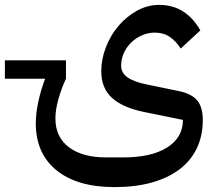

<svg xmlns="http://www.w3.org/2000/svg" viewBox="-108 -523 878 783"><path d="M-88 -277H161V-202Q142 -161 130 -118Q118 -75 118 -40Q118 36 173 77.5Q228 119 325 119H394Q509 119 573.5 78.5Q638 38 638 -34L481 -66Q392 -84 348.5 -124Q305 -164 305 -232Q305 -281 323.5 -329.5Q342 -378 374.5 -416.5Q407 -455 450 -479Q493 -503 541 -503Q598 -503 640 -475.5Q682 -448 709 -399L629 -325Q610 -355 584.5 -372.5Q559 -390 523 -390Q496 -390 471 -379Q446 -368 427 -349.5Q408 -331 397 -306.5Q386 -282 386 -255Q386 -226 412 -207.5Q438 -189 493 -178L624 -151Q675 -140 697 -112.5Q719 -85 719 -34Q719 31 694.5 82Q670 133 623.5 168Q577 203 510.5 221.5Q444 240 359 240Q207 240 122.5 171.5Q38 103 38 -20Q38 -60 48 -107Q58 -154 76 -202H-88Z"/></svg>

Font: IBM Plex Sans Arabic Medm
Style: Regular
Weight: 500
Designer: Mike Abbink, Paul van der Laan, Pieter van Rosmalen, Wael Morcos, Khajak Apelian
Foundry: Bold Monday
Version: Version 1.005